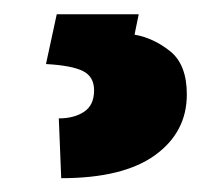

<svg xmlns="http://www.w3.org/2000/svg" viewBox="-20 -24 313 271"><path d="M60.1 -3.9H175.8L169.9 24.9Q197.3 29.8 220.5 48.6Q243.7 67.4 243.7 109.4Q243.7 162.6 198.7 195.1Q153.8 227.5 66.4 227.5L63 143.1Q84.5 143.1 98.6 133.8Q112.8 124.5 112.8 103.5Q112.8 84 96.9 76.2Q81.1 68.4 44.9 66.4Z"/></svg>

Font: Vazirmatn UI FD ExtraBold
Style: Regular
Weight: 800
Designer: Saber Rastikerdar
Foundry: Saber Rastikerdar
Version: Version 33.003